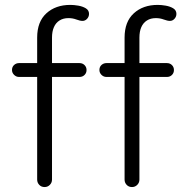

<svg xmlns="http://www.w3.org/2000/svg" viewBox="-20 -756 746 776"><path d="M264.2 -736.2Q278.8 -736.2 296.4 -733.2Q314 -730.2 326.9 -722.4Q339.8 -714.5 339.8 -700Q339.8 -688.5 332 -680Q324.2 -671.5 313.5 -671.5Q303.8 -671.5 288.8 -677.1Q273.8 -682.8 256.8 -682.8Q235.5 -682.8 220.5 -673.2Q205.5 -663.8 197.9 -646.2Q190.2 -628.8 190.2 -604.2V-30.2Q190.2 -17.8 181.5 -8.9Q172.8 0 160.2 0Q147 0 138.6 -8.9Q130.2 -17.8 130.2 -30.2V-604Q130.2 -668.2 167.5 -702.2Q204.8 -736.2 264.2 -736.2ZM56.8 -501H301.5Q313.5 -501 321.6 -493Q329.8 -485 329.8 -473Q329.8 -461 321.6 -453Q313.5 -445 301.5 -445H56.8Q45.5 -445 37 -453.4Q28.5 -461.8 28.5 -473Q28.5 -485.8 37 -493.4Q45.5 -501 56.8 -501ZM617.5 -736.2Q632 -736.2 649.6 -733.2Q667.2 -730.2 680.1 -722.4Q693 -714.5 693 -700Q693 -688.5 685.2 -680Q677.5 -671.5 666.8 -671.5Q657 -671.5 642 -677.1Q627 -682.8 610 -682.8Q588.8 -682.8 573.8 -673.2Q558.8 -663.8 551.1 -646.2Q543.5 -628.8 543.5 -604.2V-30.2Q543.5 -17.8 534.8 -8.9Q526 0 513.5 0Q500.2 0 491.9 -8.9Q483.5 -17.8 483.5 -30.2V-604Q483.5 -668.2 520.8 -702.2Q558 -736.2 617.5 -736.2ZM410 -501H654.8Q666.8 -501 674.9 -493Q683 -485 683 -473Q683 -461 674.9 -453Q666.8 -445 654.8 -445H410Q398.8 -445 390.2 -453.4Q381.8 -461.8 381.8 -473Q381.8 -485.8 390.2 -493.4Q398.8 -501 410 -501Z"/></svg>

Font: Quicksand Variable Light
Style: Regular
Weight: 300
Designer: Andrew Paglinawan
Foundry: Andrew Paglinawan
Version: Version 3.004